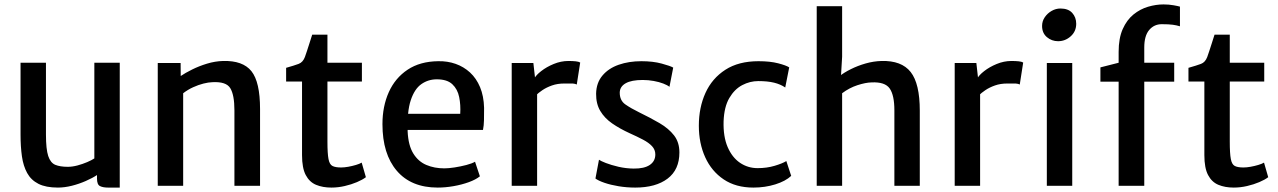

<svg xmlns="http://www.w3.org/2000/svg" viewBox="-20 -841 5786 869"><path d="M242 8Q187.5 8 154 -9Q120.5 -26 103 -57.8Q85.5 -89.5 79.2 -133.5Q73 -177.5 73 -231V-557H188V-232Q188 -166 198.2 -135Q208.5 -104 230.2 -95Q252 -86 287 -86Q307.5 -86 330.8 -92.2Q354 -98.5 374.5 -107.2Q395 -116 407 -124V-557H522V8H469Q446 8 432.5 1.2Q419 -5.5 419 -33V-72L421 -50Q398.5 -35 368.2 -21.8Q338 -8.5 305 -0.2Q272 8 242 8Z M694 0V-556H797.5L798 -497Q818.5 -511 849.8 -526.5Q881 -542 917.2 -553Q953.5 -564 989.5 -565Q1079 -567.5 1118 -518.8Q1157 -470 1157 -347.5V0H1041V-341.5Q1041 -411.5 1022.2 -442Q1003.5 -472.5 941 -469Q923.5 -468.5 900.8 -462.8Q878 -457 854.2 -446.2Q830.5 -435.5 809 -419V0Z M1480 8Q1440.5 8 1410.5 -4.5Q1380.5 -17 1363.8 -48.8Q1347 -80.5 1347 -139V-472H1275V-534Q1312 -544.5 1331.5 -551.8Q1351 -559 1360 -583Q1364 -594 1369 -609.2Q1374 -624.5 1380 -643.2Q1386 -662 1393 -684H1462V-557H1618V-472H1462V-200Q1462 -146 1466.8 -121.2Q1471.5 -96.5 1484.8 -89.8Q1498 -83 1524 -83Q1538 -83 1556.2 -86.2Q1574.5 -89.5 1591.2 -94.5Q1608 -99.5 1617 -105L1636 -39Q1621 -27.5 1595.8 -16.8Q1570.5 -6 1540.2 1Q1510 8 1480 8Z M1961 8Q1841 8 1776 -68Q1711 -144 1711 -279Q1711 -360 1739.8 -424Q1768.5 -488 1824.8 -525.5Q1881 -563 1963 -564Q2005 -565 2042 -552Q2079 -539 2107.5 -512.8Q2136 -486.5 2152.8 -446.5Q2169.5 -406.5 2171 -353Q2171 -321.5 2170.5 -296.8Q2170 -272 2166 -253H1778L1788 -326H2063Q2065.5 -366 2058.2 -401.8Q2051 -437.5 2027.2 -459.8Q2003.5 -482 1957 -482Q1918 -482 1887 -460.2Q1856 -438.5 1839 -387Q1822 -335.5 1825 -246Q1828 -183 1850.5 -146.5Q1873 -110 1909.5 -94.5Q1946 -79 1991 -79Q2010 -79 2037.5 -83.2Q2065 -87.5 2090.8 -94.2Q2116.5 -101 2130 -109L2152 -43Q2133.5 -28 2101.8 -16.5Q2070 -5 2033 1.5Q1996 8 1961 8Z M2405 -409 2398 -485Q2405.5 -500.5 2429.5 -519.2Q2453.5 -538 2486.2 -551.5Q2519 -565 2553 -565Q2572 -565 2585.8 -563.5Q2599.5 -562 2606 -558L2590.5 -458.5Q2584 -462 2572 -463Q2568 -463 2534 -463Q2503 -463 2478.2 -454.2Q2453.5 -445.5 2435 -433Q2416.5 -420.5 2405 -409ZM2296 0V-556H2394L2402 -485L2411 -443V0Z M2675 -33 2691 -118Q2698.5 -112.5 2722.2 -103.2Q2746 -94 2779.2 -86.2Q2812.5 -78.5 2848 -78Q2896 -77.5 2921 -94.5Q2946 -111.5 2946 -142Q2946 -163.5 2931 -179.5Q2916 -195.5 2889.8 -209.2Q2863.5 -223 2830 -238Q2785 -258.5 2750.5 -282.5Q2716 -306.5 2696.8 -339Q2677.5 -371.5 2678 -417Q2679 -466.5 2706.8 -499.2Q2734.5 -532 2780.5 -548Q2826.5 -564 2883 -564Q2935.5 -564 2975 -553.2Q3014.5 -542.5 3027 -535L3010 -448Q3001 -455.5 2982.2 -462.8Q2963.5 -470 2939 -474.5Q2914.5 -479 2889 -479Q2838 -479 2812 -464.2Q2786 -449.5 2785 -423Q2784.5 -386.5 2810.2 -368.5Q2836 -350.5 2872 -333Q2923.5 -308 2965 -283.8Q3006.5 -259.5 3030.8 -228.2Q3055 -197 3055 -151Q3055 -73 3001.5 -32.5Q2948 8 2855 8Q2816.5 8 2780.2 2Q2744 -4 2716.2 -13.5Q2688.5 -23 2675 -33Z M3143 -272Q3143 -354.5 3173 -420.5Q3203 -486.5 3263 -525.2Q3323 -564 3413 -564Q3465.5 -564 3502 -554.5Q3538.5 -545 3552 -536L3534 -445Q3513 -459.5 3483.5 -466.8Q3454 -474 3412 -474Q3374.5 -474 3339.5 -455.8Q3304.5 -437.5 3281 -397.5Q3257.5 -357.5 3255 -292Q3253 -223 3273.2 -175.8Q3293.5 -128.5 3329.2 -104.2Q3365 -80 3409 -80Q3450.5 -80 3485.8 -90.5Q3521 -101 3539 -112L3561 -45Q3535.5 -21 3489 -6.5Q3442.5 8 3390 8Q3310.5 8 3255.5 -29Q3200.5 -66 3171.8 -129.2Q3143 -192.5 3143 -272Z M3676.5 0V-813H3791.5V-584L3785.5 -483.5L3780 -496.5Q3800 -512.5 3831 -528Q3862 -543.5 3898 -553.8Q3934 -564 3969.5 -565Q4060.5 -567.5 4101.8 -515Q4143 -462.5 4143 -340.5V0H4028V-341.5Q4028 -410 4006.8 -440.5Q3985.5 -471 3924.5 -468Q3898 -467.5 3861 -455.5Q3824 -443.5 3791.5 -419V0Z M4410 -409 4403 -485Q4410.5 -500.5 4434.5 -519.2Q4458.5 -538 4491.2 -551.5Q4524 -565 4558 -565Q4577 -565 4590.8 -563.5Q4604.5 -562 4611 -558L4595.5 -458.5Q4589 -462 4577 -463Q4573 -463 4539 -463Q4508 -463 4483.2 -454.2Q4458.5 -445.5 4440 -433Q4421.5 -420.5 4410 -409ZM4301 0V-556H4399L4407 -485L4416 -443V0Z M4718 0V-556H4833V0ZM4769 -654.5Q4740 -654.5 4718.2 -673Q4696.5 -691.5 4696.5 -723.5Q4696.5 -745.5 4708.8 -763.2Q4721 -781 4740 -791.8Q4759 -802.5 4779.5 -802.5Q4815 -802.5 4833 -782.5Q4851 -762.5 4851 -733.5Q4851 -699 4826.2 -676.8Q4801.5 -654.5 4769 -654.5Z M5043 0V-471.5H4960.5V-536L5043 -557V-606Q5043 -668 5061.5 -709.5Q5080 -751 5110.2 -775.5Q5140.5 -800 5176.2 -810.5Q5212 -821 5246 -821Q5270.5 -821 5291.5 -817.2Q5312.5 -813.5 5320.5 -811V-722Q5306 -726.5 5288 -729Q5270 -731.5 5238 -731.5Q5203.5 -731.5 5181.2 -705.2Q5159 -679 5159 -626V-557H5294.5V-471.5H5159V0Z M5564 8Q5524.5 8 5494.5 -4.5Q5464.5 -17 5447.8 -48.8Q5431 -80.5 5431 -139V-472H5359V-534Q5396 -544.5 5415.5 -551.8Q5435 -559 5444 -583Q5448 -594 5453 -609.2Q5458 -624.5 5464 -643.2Q5470 -662 5477 -684H5546V-557H5702V-472H5546V-200Q5546 -146 5550.8 -121.2Q5555.5 -96.5 5568.8 -89.8Q5582 -83 5608 -83Q5622 -83 5640.2 -86.2Q5658.5 -89.5 5675.2 -94.5Q5692 -99.5 5701 -105L5720 -39Q5705 -27.5 5679.8 -16.8Q5654.5 -6 5624.2 1Q5594 8 5564 8Z"/></svg>

Font: Tracken
Style: Regular
Weight: 400
Designer: Eben Sorkin
Foundry: Eben Sorkin
Version: Version 2.001